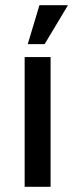

<svg xmlns="http://www.w3.org/2000/svg" viewBox="-20 -720 297 740"><path d="M175 -500V0H75V-500ZM242 -700 152 -550H87L132 -700Z"/></svg>

Font: Scada
Style: Regular
Weight: 400
Designer: Jovanny Lemonad
Foundry: Jovanny Lemonad
Version: Version 3.005; ttfautohint (v0.91) -l 8 -r 50 -G 200 -x 0 -w